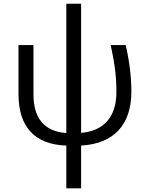

<svg xmlns="http://www.w3.org/2000/svg" viewBox="-20 -779 793 1039"><path d="M338.9 -758.8H418.9V-60.1C541.5 -69.8 609.9 -147 609.9 -279.8C609.9 -357.9 603 -425.8 579.1 -535.2H660.2C680.7 -446.8 690.9 -362.8 690.9 -283.2C690.9 -103.5 596.2 -1.5 418.9 8.8V240.2H338.9V8.8C167 2.9 80.1 -92.8 80.1 -270V-535.2H161.1V-267.1C161.1 -140.1 219.2 -67.4 338.9 -59.1Z"/></svg>

Font: OpenSansEmoji
Style: Regular
Weight: 400
Foundry: MorbZ
Version: Version 1.000;PS 001.000;hotconv 1.0.70;makeotf.lib2.5.58329